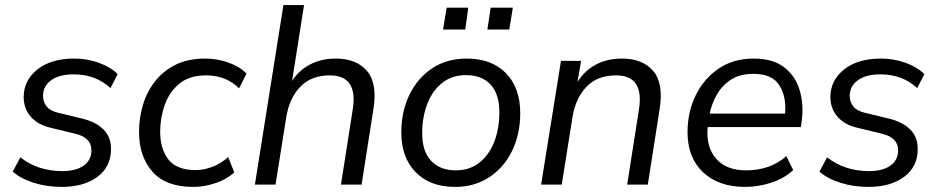

<svg xmlns="http://www.w3.org/2000/svg" viewBox="-20 -725 3689 754"><path d="M223 9Q164 9 113 -7Q62 -23 30 -51L60 -107Q96 -79 137.5 -66Q179 -53 224 -53Q278 -53 308.5 -74.5Q339 -96 339 -135Q339 -185 275 -200L180 -223Q130 -234 101.5 -266Q73 -298 73 -344Q73 -409 126.5 -452Q180 -495 272 -495Q322 -495 368 -478.5Q414 -462 442 -434L414 -379Q356 -433 269 -433Q213 -433 181 -410Q149 -387 149 -348Q149 -324 163.5 -306.5Q178 -289 209 -282L304 -259Q357 -246 386.5 -216.5Q416 -187 416 -140Q416 -70 362.5 -30.5Q309 9 223 9Z M739 9Q631 9 578.5 -51Q526 -111 526 -207Q526 -261 541 -312Q556 -363 588 -404.5Q620 -446 669 -470.5Q718 -495 786 -495Q834 -495 878 -479Q922 -463 948 -436L919 -378Q868 -429 789 -429Q724 -429 684.5 -396.5Q645 -364 627 -313Q609 -262 609 -208Q609 -140 641.5 -98.5Q674 -57 749 -57Q779 -57 813 -69.5Q847 -82 876 -108L900 -48Q871 -21 826.5 -6Q782 9 739 9Z M981 0 1093 -705H1174L1127 -407Q1154 -449 1198 -472Q1242 -495 1299 -495Q1380 -495 1421.5 -446Q1463 -397 1446 -294L1400 0H1319L1365 -294Q1387 -429 1275 -429Q1202 -429 1159 -384Q1116 -339 1104 -264L1062 0Z M1767 9Q1669 9 1612.5 -48.5Q1556 -106 1556 -205Q1556 -287 1588 -353Q1620 -419 1677.5 -457Q1735 -495 1813 -495Q1911 -495 1967 -437.5Q2023 -380 2023 -281Q2023 -199 1991.5 -133.5Q1960 -68 1902 -29.5Q1844 9 1767 9ZM1770 -56Q1825 -56 1863.5 -87Q1902 -118 1921.5 -169.5Q1941 -221 1941 -284Q1941 -356 1906.5 -393Q1872 -430 1810 -430Q1755 -430 1716.5 -399.5Q1678 -369 1658 -317Q1638 -265 1638 -202Q1638 -131 1673 -93.5Q1708 -56 1770 -56ZM1894 -609 1907 -695H1994L1980 -609ZM1720 -609 1734 -695H1819L1807 -609Z M2105 0 2183 -486H2262L2248 -403Q2275 -447 2319.5 -471Q2364 -495 2423 -495Q2504 -495 2545.5 -446Q2587 -397 2570 -294L2524 0H2443L2489 -294Q2511 -429 2399 -429Q2326 -429 2283 -384Q2240 -339 2228 -264L2186 0Z M2906 9Q2802 9 2741 -48.5Q2680 -106 2680 -206Q2680 -285 2712 -350.5Q2744 -416 2802 -455.5Q2860 -495 2940 -495Q3016 -495 3060.5 -460Q3105 -425 3121 -368.5Q3137 -312 3128 -247L3125 -226H2759Q2752 -148 2792 -102Q2832 -56 2910 -56Q2956 -56 2995.5 -69.5Q3035 -83 3068 -112L3095 -57Q3061 -25 3010 -8Q2959 9 2906 9ZM2939 -435Q2886 -435 2851 -412.5Q2816 -390 2795.5 -354Q2775 -318 2767 -279H3063Q3069 -345 3040.5 -390Q3012 -435 2939 -435Z M3391 9Q3332 9 3281 -7Q3230 -23 3198 -51L3228 -107Q3264 -79 3305.5 -66Q3347 -53 3392 -53Q3446 -53 3476.5 -74.5Q3507 -96 3507 -135Q3507 -185 3443 -200L3348 -223Q3298 -234 3269.5 -266Q3241 -298 3241 -344Q3241 -409 3294.5 -452Q3348 -495 3440 -495Q3490 -495 3536 -478.5Q3582 -462 3610 -434L3582 -379Q3524 -433 3437 -433Q3381 -433 3349 -410Q3317 -387 3317 -348Q3317 -324 3331.5 -306.5Q3346 -289 3377 -282L3472 -259Q3525 -246 3554.5 -216.5Q3584 -187 3584 -140Q3584 -70 3530.5 -30.5Q3477 9 3391 9Z"/></svg>

Font: Nunito Sans
Style: Italic
Weight: 400
Italic angle: -9°
Designer: Vernon Adams
Foundry: Vernon Adams
Version: Version 3.006; ttfautohint (v1.8.3)